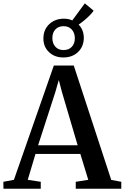

<svg xmlns="http://www.w3.org/2000/svg" viewBox="-40 -1146 756 1166"><path d="M44.5 -54 287 -748H408L635.5 -53.5L696.5 -42V0H420V-42L496 -54L448 -211H175.5L128.5 -54L207.5 -42V0H-19L-19.5 -42ZM431.5 -264 336.5 -586 317 -660 295.5 -585 191.5 -264ZM345 -797Q291 -797 257 -830Q223 -863 223.5 -913.5Q224 -966 259 -999.2Q294 -1032.5 349 -1032.5Q377 -1032.5 399 -1022L475 -1125.5L528.5 -1081.5Q521 -1069 506 -1053.8Q491 -1038.5 473 -1023.5Q455 -1008.5 437.5 -996.5Q469 -964.5 469 -915.5Q468.5 -863.5 434 -830.2Q399.5 -797 345 -797ZM346 -842Q377.5 -842 396 -861.5Q414.5 -881 414.5 -913.5Q414.5 -946 396 -966.5Q377.5 -987 346.5 -987Q315 -987 296.5 -967.5Q278 -948 278 -915Q278 -883 296 -862.5Q314 -842 346 -842Z"/></svg>

Font: Merriweather 60pt SemiBold
Style: Regular
Weight: 600
Version: Version 2.100